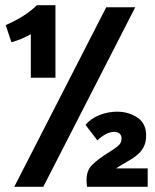

<svg xmlns="http://www.w3.org/2000/svg" viewBox="-20 -721 600 741"><path d="M35 0 390 -693H502L147 0ZM316 0Q315 -7 314.5 -13.5Q314 -20 314 -26Q314 -64 336.5 -85.5Q359 -107 392 -128L417 -144Q435 -156 442 -164.5Q449 -173 449 -187Q449 -199 441.5 -205.5Q434 -212 420 -212Q404 -212 387 -202.5Q370 -193 356 -179L310 -239Q331 -264 364 -277Q397 -290 432 -290Q476 -290 510 -267.5Q544 -245 544 -198Q544 -174 536 -157Q528 -140 515 -128Q502 -116 486.5 -106.5Q471 -97 456 -88.5Q441 -80 428 -71H550V0ZM99 -421V-589Q77 -577 61 -570.5Q45 -564 24 -558L2 -624Q40 -641 68 -658.5Q96 -676 123 -701H194V-421Z"/></svg>

Font: Ubuntu Sans Mono
Style: Regular
Weight: 400
Monospace: yes
Designer: Dalton Maag Ltd
Foundry: Dalton Maag Ltd
Version: Version 1.006